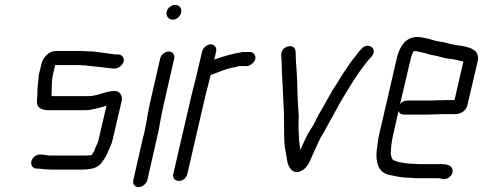

<svg xmlns="http://www.w3.org/2000/svg" viewBox="-20 -685 1960 779"><path d="M460 -464H453C445 -464 432 -467 425 -467C421 -468 417 -468 412 -469C384 -473 360 -477 329 -477C322 -478 316 -478 309 -478H205C180 -478 154 -453 148 -425L138 -383C136 -376 137 -370 136 -363C134 -343 131 -327 132 -309L131 -291C130 -284 130 -279 130 -274C127 -249 149 -238 176 -238H327C340 -238 349 -240 363 -243C375 -245 398 -252 412 -256L380 -118C377 -106 372 -96 368 -88L363 -74C360 -68 356 -63 352 -56C348 -55 345 -55 342 -55C337 -54 330 -54 325 -54H182C171 -54 158 -58 148 -58H142C126 -58 111 -46 107 -30C104 -15 113 -1 128 -1H134C144 -1 155 2 166 2C173 2 179 3 186 3H312C347 3 377 -2 394 -27C401 -36 410 -50 415 -62C422 -81 432 -96 437 -118L474 -277C478 -296 466 -316 446 -316C408 -316 376 -295 340 -295H189V-296C189 -297 190 -298 189 -299C191 -326 188 -353 195 -383L204 -421H294C301 -421 308 -421 315 -420C321 -420 327 -420 332 -419C357 -415 385 -414 410 -410C418 -410 433 -407 440 -407H447C461 -407 479 -422 482 -436C485 -451 474 -464 460 -464Z M630 -448 588 -265C577 -217 573 -170 559 -122L521 45C517 61 526 74 542 74C558 74 574 61 578 45L616 -122C620 -137 623 -153 626 -169C631 -199 638 -235 645 -265L687 -448C690 -463 680 -476 665 -476C649 -476 633 -463 630 -448ZM656 -637C652 -620 665 -605 681 -605C696 -605 712 -619 715 -634C719 -651 708 -665 691 -665C675 -665 660 -653 656 -637Z M800 -476 776 -374C770 -350 762 -319 756 -294L683 21C679 38 690 49 706 49C722 49 736 37 740 21L813 -295C819 -320 828 -351 833 -374L835 -381C861 -389 893 -405 921 -410C931 -411 945 -417 955 -417H981C995 -417 1013 -432 1016 -446C1019 -461 1008 -474 994 -474H965C925 -468 885 -456 849 -443L857 -476C860 -491 851 -505 836 -505C820 -505 804 -492 800 -476Z M1121 -463C1122 -440 1124 -414 1124 -390C1126 -340 1130 -279 1132 -229C1133 -199 1132 -164 1133 -134L1134 -106C1135 -81 1143 -55 1145 -33C1149 -10 1165 25 1201 9C1231 -5 1237 -33 1253 -67C1259 -79 1265 -92 1271 -107C1281 -130 1295 -147 1305 -169C1317 -191 1334 -220 1346 -243C1367 -283 1390 -318 1413 -356C1434 -388 1453 -416 1478 -445L1489 -457C1514 -489 1471 -517 1446 -486L1435 -474C1428 -465 1424 -459 1420 -454C1406 -439 1393 -417 1380 -399C1364 -376 1348 -346 1331 -322L1315 -294C1303 -273 1288 -244 1274 -222C1260 -197 1254 -178 1238 -157C1224 -135 1212 -106 1200 -80C1200 -79 1200 -77 1199 -76C1198 -81 1197 -87 1196 -94L1193 -121L1192 -151C1190 -168 1192 -197 1192 -215C1191 -234 1189 -260 1188 -279C1187 -325 1185 -388 1181 -431L1180 -451C1181 -458 1179 -469 1179 -477C1177 -511 1121 -501 1121 -463Z M1658 -478H1659C1672 -478 1676 -475 1689 -473C1704 -471 1721 -463 1737 -461C1757 -458 1779 -450 1798 -447L1816 -445L1832 -442C1841 -440 1852 -437 1860 -435L1824 -279H1789C1776 -279 1741 -277 1727 -277H1632C1621 -277 1610 -272 1603 -262L1647 -449C1648 -455 1655 -472 1658 -478ZM1776 -222H1829C1849 -222 1871 -236 1876 -257L1919 -440C1925 -482 1890 -492 1853 -499L1837 -501C1831 -502 1825 -503 1820 -504L1806 -507C1793 -511 1775 -515 1760 -517C1744 -519 1728 -526 1713 -529C1698 -531 1691 -535 1673 -535C1626 -535 1601 -496 1590 -449L1519 -142C1516 -130 1514 -119 1513 -109C1509 -80 1506 -63 1508 -41C1512 -8 1523 14 1556 24C1579 28 1606 36 1636 36H1647C1654 37 1659 38 1665 38H1757C1764 38 1769 39 1774 41C1798 47 1823 22 1815 0C1810 -15 1792 -19 1770 -19H1678C1668 -19 1659 -21 1649 -21C1629 -21 1617 -25 1600 -27C1589 -29 1585 -33 1575 -35C1570 -42 1563 -57 1566 -72C1567 -93 1570 -117 1576 -142L1597 -235C1600 -225 1608 -220 1619 -220H1714C1728 -220 1762 -222 1776 -222Z"/></svg>

Font: Electronic
Style: It
Weight: 400
Version: Version 1.011